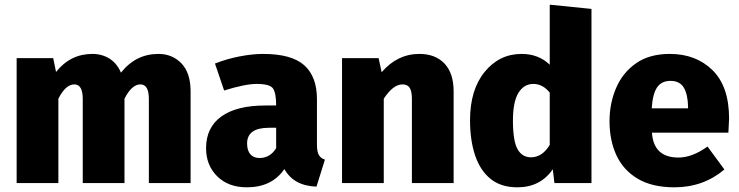

<svg xmlns="http://www.w3.org/2000/svg" viewBox="-20 -781 3152 819"><path d="M793 0H615V-359Q615 -421 579 -421Q542 -421 511 -360V0H333V-359Q333 -421 297 -421Q260 -421 229 -360V0H51V-533H207L219 -474Q280 -551 374 -551Q415 -551 447 -531Q479 -511 496 -471Q559 -551 656 -551Q715 -551 754 -510.5Q793 -470 793 -391Z M1033 18Q954 18 906.5 -29Q859 -76 859 -149Q859 -237 924 -284Q989 -331 1112 -331H1158Q1158 -383 1145 -403Q1132 -423 1075 -423Q1026 -423 936 -395L897 -510Q948 -530 1002.5 -540.5Q1057 -551 1102 -551Q1224 -551 1278 -502.5Q1332 -454 1332 -358V-164Q1332 -134 1340 -120Q1348 -106 1366 -100L1330 15Q1233 12 1193 -60Q1140 18 1033 18ZM1087 -107Q1132 -107 1158 -149V-236H1128Q1034 -236 1034 -169Q1034 -139 1048 -123Q1062 -107 1087 -107Z M1915 0H1737V-359Q1737 -392 1727.5 -406.5Q1718 -421 1697 -421Q1657 -421 1617 -360V0H1439V-533H1595L1608 -473Q1675 -551 1769 -551Q1837 -551 1876 -510Q1915 -469 1915 -391Z M2187 18Q2117 18 2072.5 -18Q2028 -54 2006.5 -118.5Q1985 -183 1985 -268Q1985 -398 2047.5 -474.5Q2110 -551 2205 -551Q2277 -551 2325 -505V-761L2503 -743V0H2345L2338 -59Q2285 18 2187 18ZM2245 -110Q2293 -110 2325 -163V-386Q2295 -423 2255 -423Q2215 -423 2191.5 -385Q2168 -347 2168 -267Q2168 -180 2187.5 -145Q2207 -110 2245 -110Z M2857 18Q2762 18 2700.5 -18.5Q2639 -55 2609.5 -118.5Q2580 -182 2580 -264Q2580 -340 2608 -405.5Q2636 -471 2693 -511Q2750 -551 2837 -551Q2949 -551 3019.5 -481.5Q3090 -412 3090 -275L3087 -215H2761Q2768 -109 2874 -109Q2933 -109 2998 -156L3070 -58Q2980 18 2857 18ZM2915 -319V-325Q2914 -378 2897 -407Q2880 -436 2840 -436Q2802 -436 2783 -408.5Q2764 -381 2760 -319Z"/></svg>

Font: Trujillo ExtraBold
Style: Regular
Weight: 800
Designer: Fira Sans original fonts by bBox Type GmbH, Carrois Corporate GbR, & Edenspiekermann AG / Changes by Cristiano Sobral
Foundry: Fira Sans original fonts by bBox Type GmbH, Carrois Corporate GbR, & Edenspiekermann AG / Changes by Cristiano Sobral
Version: Version 4.301;July 28, 2020;FontCreator 13.0.0.2655 64-bit